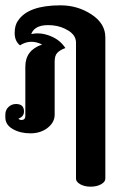

<svg xmlns="http://www.w3.org/2000/svg" viewBox="-35 -500 455 720"><path d="M33 -423Q71 -480 192 -480Q256 -480 308 -446Q360 -412 360 -360V170Q360 182 344 191Q328 200 305 200Q282 200 266 191Q250 182 250 170V-340Q250 -367 222.5 -384.5Q195 -402 162 -405Q96 -411 82 -372Q115 -380 152.5 -365.5Q190 -351 210 -320Q189 -312 179.5 -301.5Q170 -291 170 -270V-70Q170 -41 143.5 -20.5Q117 0 79 0Q41 0 13 -16Q-15 -32 -15 -60V-70Q-15 -88 -3 -99Q9 -110 25 -110Q55 -110 55 -82Q55 -63 34 -55Q39 -50 45 -50Q60 -50 60 -65V-250Q60 -312 123 -333Q79 -355 40 -330Q20 -346 20 -376Q20 -406 33 -423Z"/></svg>

Font: SOV_ThonBuri
Style: Book
Weight: 400
Version: Version 1.00